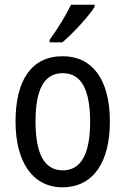

<svg xmlns="http://www.w3.org/2000/svg" viewBox="-20 -786 533 816"><path d="M382 -757V-766H282C260 -721 227 -666 191 -617V-606H245C288 -642 357 -716 382 -757ZM447 -269C447 -450 371 -547 247 -547C114 -547 46 -446 46 -269C46 -98 119 10 245 10C378 10 447 -99 447 -269ZM131 -269C131 -404 166 -475 247 -475C326 -475 363 -404 363 -269C363 -134 326 -62 247 -62C167 -62 131 -135 131 -269Z"/></svg>

Font: Noto Sans Gurmukhi UI Condensed
Style: Regular
Weight: 400
Width: 3
Designer: Jelle Bosma - Monotype Design Team
Foundry: Monotype Imaging Inc.
Version: Version 2.004